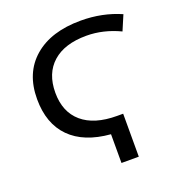

<svg xmlns="http://www.w3.org/2000/svg" viewBox="-131 -833 875 941"><g transform="rotate(-20 306.5 -362.0)"><path d="M342.8 -149.9Q205.6 -161.1 133.3 -234.1Q61 -307.1 61 -435.1Q61 -571.3 149.4 -647.7Q237.8 -724.1 393.1 -724.1Q505.4 -724.1 601.1 -682.1L567.9 -604Q481.4 -645 394 -645Q279.8 -645 217.8 -589.8Q155.8 -534.7 155.8 -434.1Q155.8 -333.5 219.5 -278.8Q283.2 -224.1 401.9 -224.1H433.1V0H342.8Z"/></g></svg>

Font: NotoSans
Style: Regular
Weight: 400
Designer: Monotype Design team
Foundry: Monotype Imaging Inc.
Version: Version 1.04; ttfautohint (v1.4.1)